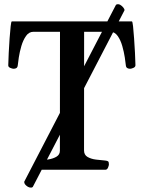

<svg xmlns="http://www.w3.org/2000/svg" viewBox="-20 -793 671 897"><path d="M160.2 0Q151.9 0 147.7 -9.8Q143.6 -19.5 143.6 -24.9Q143.6 -41 159.7 -43Q182.6 -44.4 205.8 -48.1Q229 -51.8 244.4 -61.3Q259.8 -70.8 259.8 -88.9L260.3 -644.5H136.2Q115.2 -644.5 101.6 -625Q87.9 -605.5 79.8 -577.9Q71.8 -550.3 67.9 -524.9Q64 -499.5 63 -487.8Q62 -478.5 56.6 -475.1Q51.3 -471.7 43.5 -471.7Q38.1 -471.7 28.1 -475.8Q18.1 -480 18.6 -488.3Q19 -512.2 20.8 -546.6Q22.5 -581.1 24.9 -614.5Q27.3 -647.9 29.8 -670.4Q32.2 -692.9 35.2 -692.9H596.2Q599.1 -692.9 601.6 -670.4Q604 -647.9 606.4 -614.5Q608.9 -581.1 610.6 -546.6Q612.3 -512.2 612.8 -488.3Q612.8 -480 603 -475.8Q593.3 -471.7 587.9 -471.7Q580.1 -471.7 574.5 -475.1Q568.8 -478.5 567.9 -487.8Q566.9 -499.5 563 -524.9Q559.1 -550.3 551.3 -577.9Q543.5 -605.5 529.8 -625Q516.1 -644.5 495.1 -644.5H373L372.6 -90.3Q372.6 -69.3 388.9 -59.8Q405.3 -50.3 428.5 -47.4Q451.7 -44.4 471.2 -43Q481.4 -42 485.1 -39.1Q488.8 -36.1 488.8 -24.9Q488.8 -19.5 484.6 -9.8Q480.5 0 472.2 0ZM521 -769Q523.9 -773.4 530.8 -773.4Q536.6 -773.4 541.5 -770.5Q549.3 -766.1 555.9 -758.1Q562.5 -750 561.5 -744.6L133.3 80.1Q130.4 83.5 125 83.5Q116.2 83.5 109.4 79.1Q91.8 67.9 93.3 55.7Z"/></svg>

Font: Gelasio Medium
Style: Regular
Weight: 500
Designer: Eben Sorkin
Foundry: Eben Sorkin
Version: Version 1.008